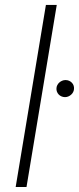

<svg xmlns="http://www.w3.org/2000/svg" viewBox="-20 -747 316 767"><path d="M163.4 -727.3H206.7L85.9 0H42.6ZM205.6 -394.9Q206 -401.3 209 -407.1Q212 -413 217 -417.4Q221.9 -421.9 228.3 -424.5Q234.7 -427.2 241.5 -427.2Q249.3 -427.2 255.9 -424.4Q262.4 -421.5 267 -416.7Q271.7 -411.9 274 -405.4Q276.3 -398.8 275.6 -391.3Q275.2 -384.9 272.2 -379.1Q269.2 -373.2 264.2 -368.8Q259.2 -364.3 253 -361.7Q246.8 -359 239.7 -359Q232.2 -359 225.7 -361.9Q219.1 -364.7 214.5 -369.5Q209.9 -374.3 207.4 -380.9Q204.9 -387.4 205.6 -394.9Z"/></svg>

Font: Inter P Extra Light
Style: Italic
Weight: 200
Italic angle: 9.39999°
Designer: Rasmus Andersson
Foundry: rsms
Version: Version 3.018;git-588b23468